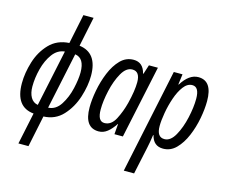

<svg xmlns="http://www.w3.org/2000/svg" viewBox="-131 -942 1610 1364"><g transform="rotate(15 674.0 -260.0)"><path d="M110 240H184L232 9Q318 6 374 -54.5Q430 -115 457 -199.5Q484 -284 484 -358Q484 -526 350 -543L395 -760H320L275 -543Q186 -538 130 -479.5Q74 -421 48.5 -338.5Q23 -256 23 -180Q23 -6 159 7ZM172 -60Q137 -66 119 -97.5Q101 -129 101 -177Q101 -240 118.5 -307.5Q136 -375 171.5 -423Q207 -471 260 -476ZM248 -60 336 -476Q406 -466 406 -361Q406 -312 390 -242Q374 -172 339 -117.5Q304 -63 248 -60Z M637 10Q672 10 701 -13Q730 -36 756 -76H758L752 0H814L928 -536H862L840 -468H837Q818 -546 748 -546Q692 -546 651.5 -504.5Q611 -463 584.5 -398.5Q558 -334 545 -264.5Q532 -195 532 -139Q532 10 637 10ZM662 -58Q612 -58 612 -145Q612 -206 629.5 -284Q647 -362 679.5 -419.5Q712 -477 757 -477Q813 -477 813 -398Q813 -336 789 -240Q772 -173 742 -115.5Q712 -58 662 -58Z M883 233H959L1002 32Q1011 -9 1019 -65H1022Q1040 10 1111 10Q1166 10 1206.5 -31Q1247 -72 1274 -136Q1301 -200 1314 -270Q1327 -340 1327 -397Q1327 -546 1224 -546Q1156 -546 1102 -459H1099L1109 -536H1045ZM1103 -58Q1047 -58 1047 -139Q1047 -180 1057 -237.5Q1067 -295 1086 -350.5Q1105 -406 1133 -443Q1161 -480 1197 -480Q1248 -480 1248 -393Q1248 -331 1230.5 -252.5Q1213 -174 1180.5 -116Q1148 -58 1103 -58Z"/></g></svg>

Font: Noto Sans UI Condensed
Style: Italic
Weight: 400
Width: 3
Italic angle: -12°
Designer: Monotype Design Team
Foundry: Monotype Imaging Inc.
Version: Version 1.901